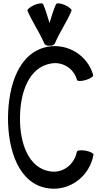

<svg xmlns="http://www.w3.org/2000/svg" viewBox="-20 -1105 613 1152"><path d="M310 -846C338 -913 381 -973 409 -1040C413 -1048 395 -1063 369 -1075C343 -1086 320 -1088 316 -1080C300 -1044 289 -1005 277 -967C266 -1005 254 -1044 239 -1080C235 -1088 211 -1086 186 -1075C160 -1063 142 -1048 145 -1040C174 -973 216 -913 245 -846C250 -834 263 -829 277 -831C291 -829 305 -834 310 -846ZM539 -655C506 -772 389 -845 269 -825C93 -794 30 -593 28 -400C27 -204 93 1 270 25C399 43 518 -47 541 -177C542 -185 521 -196 493 -201C466 -206 442 -203 441 -194C427 -119 359 -66 285 -76C149 -94 98 -250 100 -400C101 -547 151 -701 286 -724C356 -737 424 -693 442 -625C445 -617 469 -617 495 -625C522 -633 542 -647 539 -655Z"/></svg>

Font: Nupuram Condensed Medium
Style: Regular
Weight: 500
Width: 3
Designer: Santhosh Thottingal (santhosh.thottingal@gmail.com)
Foundry: SMC
Version: Version 1.000